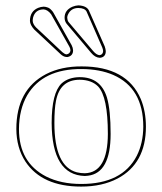

<svg xmlns="http://www.w3.org/2000/svg" viewBox="-20 -687 606 717"><path d="M231 -621.1Q231.4 -611.3 235.8 -605L328.1 -496.1Q340.8 -481.4 352.1 -481Q364.3 -482.9 365.2 -496.1Q364.7 -502.9 361.8 -509.8L303.2 -644Q296.4 -656.7 272.9 -657.2Q245.6 -657.2 234.4 -633.8Q231 -627.4 231 -621.1ZM102.1 -608.9Q103 -596.2 115.2 -584L212.9 -492.2Q221.2 -484.9 228 -483.9Q241.7 -485.8 243.2 -499Q242.7 -506.8 238.8 -513.2L170.9 -633.8Q157.7 -650.9 143.1 -651.9Q111.8 -651.9 103.5 -621.6Q102.1 -614.7 102.1 -608.9ZM277.8 -389.2Q204.1 -389.2 189 -310.1Q183.1 -279.8 183.1 -228Q183.1 -65.4 267.1 -43.5Q281.7 -40 296.9 -40Q382.3 -42.5 382.8 -187Q382.8 -325.7 346.2 -364.3Q321.8 -388.7 277.8 -389.2ZM41 -205.1Q41 -352.1 151.9 -410.2Q209 -439.5 285.2 -439Q453.6 -439 505.9 -316.9Q524.9 -271 524.9 -213.9Q524.9 -76.7 419.4 -20.5Q361.8 9.8 283.2 9.8Q136.7 9.8 74.7 -84Q41.5 -135.3 41 -205.1ZM221.2 -621.1Q221.2 -649.4 251 -662.1Q262.2 -666.5 272.9 -667Q303.2 -665.5 312 -647.9L371.1 -513.7Q374.5 -503.9 375 -496.1Q375 -475.6 356.9 -471.7Q354.5 -471.2 352.1 -471.2Q335 -472.2 320.3 -489.7L228.5 -598.6Q221.2 -608.4 221.2 -621.1ZM91.8 -608.9Q91.8 -645 122.6 -657.7Q132.3 -661.6 143.1 -662.1Q146.5 -662.1 149.9 -661.4Q153.3 -660.6 156.2 -659.7Q159.2 -658.7 161.9 -657.5Q164.6 -656.2 166.5 -654.5Q168.5 -652.8 170.2 -651.1Q171.9 -649.4 173.3 -647.9Q174.8 -646.5 175.8 -645Q176.8 -643.6 177.5 -642.6Q178.2 -641.6 178.7 -641.1L179.2 -639.6L179.7 -639.2L247.6 -518.1Q252.4 -508.8 252.9 -499Q252.9 -479.5 234.4 -474.6Q231.4 -473.6 228 -474.1Q216.3 -475.1 206.1 -484.9L107.9 -576.7Q92.3 -593.8 91.8 -608.9ZM277.8 -398.9Q356 -398.9 379.4 -322.8Q393.1 -276.4 393.1 -187Q393.1 -41 308.6 -30.8Q302.7 -30.3 296.9 -29.8Q173.8 -33.2 172.9 -228Q172.9 -339.8 210 -375.5Q235.4 -398.4 277.8 -398.9ZM50.8 -205.1Q50.8 -80.1 152.3 -27.8Q207.5 0 283.2 0Q436.5 0 490.7 -105Q514.6 -152.3 515.1 -213.9Q515.1 -357.9 402.8 -407.2Q353 -428.7 285.2 -429.2Q140.1 -430.2 81.5 -331.1Q51.3 -278.3 50.8 -205.1Z"/></svg>

Font: Linux Biolinum Outline O
Style: Bold
Weight: 700
Designer: Philipp H. Poll
Foundry: Philipp H. Poll
Version: Version 0.9.2